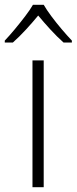

<svg xmlns="http://www.w3.org/2000/svg" viewBox="-48 -784 321 804"><path d="M135 0H88V-531H135ZM135 -764Q147 -743 167.5 -715.5Q188 -688 211 -661Q234 -634 253 -614V-606H218Q191 -630 163 -660.5Q135 -691 112 -719Q89 -691 61 -660.5Q33 -630 6 -606H-28V-614Q-9 -634 13.5 -661Q36 -688 57 -715.5Q78 -743 90 -764Z"/></svg>

Font: Noto Sans Thaana ExtraLight
Style: Regular
Weight: 200
Designer: David Williams
Foundry: Google Inc.
Version: Version 3.001; ttfautohint (v1.8.4.7-5d5b)